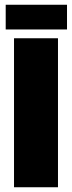

<svg xmlns="http://www.w3.org/2000/svg" viewBox="-20 -788 303 808"><path d="M224 -627V0H39V-627ZM262 -768V-664H4V-768Z"/></svg>

Font: Blinker ExtraBold
Style: Regular
Weight: 800
Designer: Juergen Huber
Foundry: supertype
Version: Version 1.017;hotconv 1.0.117;makeotfexe 2.5.65602